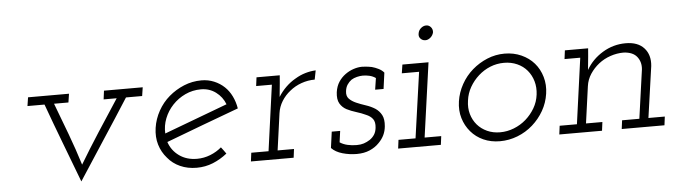

<svg xmlns="http://www.w3.org/2000/svg" viewBox="-41 -691 3048 864"><g transform="rotate(-5 1483.5 -259.0)"><path d="M90 -375H275L269 -336H204Q231 -265 257.5 -194Q284 -123 306 -52Q346 -119 392.5 -191Q439 -263 487 -336H428L433 -375H608L602 -336H529Q471 -245 412.5 -156Q354 -67 296 23Q262 -67 228 -156Q194 -245 161 -336H84Z M1026 -243Q943 -212 861.5 -182Q780 -152 697 -120Q710 -81 743.5 -57Q777 -33 824 -33Q855 -33 884 -44.5Q913 -56 935 -75Q941 -68 946 -60.5Q951 -53 957 -45Q927 -21 892.5 -7Q858 7 819 7Q778 7 744.5 -8Q711 -23 689 -50Q665 -77 654.5 -112Q644 -147 650 -188Q656 -228 676 -264Q696 -300 726.5 -326Q757 -352 794.5 -367.5Q832 -383 874 -383Q904 -383 930.5 -372Q957 -361 977 -342Q996 -324 1008.5 -298.5Q1021 -273 1026 -243ZM868 -343Q830 -343 797 -327.5Q764 -312 739.5 -286Q715 -260 702 -227Q689 -194 691 -159Q763 -186 834 -212.5Q905 -239 977 -266Q964 -300 935 -321.5Q906 -343 868 -343Z M1069 -39H1147L1188 -336H1117L1122 -375H1227L1224 -339Q1222 -322 1221 -308.5Q1220 -295 1218 -278Q1233 -302 1253 -321.5Q1273 -341 1296 -354Q1319 -368 1343 -375Q1367 -382 1390 -383L1382 -342Q1351 -342 1321.5 -331.5Q1292 -321 1269 -302Q1246 -284 1230.5 -259Q1215 -234 1211 -205L1188 -39H1262L1257 0H1064Z M1428 -29 1438 -102H1476L1469 -51Q1484 -41 1503.5 -36.5Q1523 -32 1545 -32Q1563 -32 1577 -36.5Q1591 -41 1605 -50Q1618 -59 1626 -71.5Q1634 -84 1636 -102Q1639 -128 1628.5 -142Q1618 -156 1598 -164Q1579 -173 1556 -180Q1533 -187 1513 -197Q1494 -207 1483 -225.5Q1472 -244 1476 -277Q1480 -304 1492.5 -323Q1505 -342 1523 -355Q1541 -368 1561 -374.5Q1581 -381 1599 -381Q1603 -381 1615.5 -380Q1628 -379 1643 -376Q1658 -372 1673 -364.5Q1688 -357 1697 -346L1687 -273H1649L1657 -325Q1644 -334 1629 -337.5Q1614 -341 1599 -341Q1587 -341 1572.5 -337.5Q1558 -334 1547 -327Q1536 -319 1528 -307Q1520 -295 1518 -278Q1515 -256 1527 -243.5Q1539 -231 1558.5 -222.5Q1578 -214 1601 -206.5Q1624 -199 1643 -187Q1661 -175 1671 -156Q1681 -137 1678 -105Q1676 -84 1667.5 -66Q1659 -48 1643 -32Q1626 -14 1600.5 -3Q1575 8 1542 8Q1509 8 1477.5 -1Q1446 -10 1428 -29Z M1734 -39H1811L1853 -336H1775L1781 -375H1899L1852 -39H1927L1922 0H1729ZM1866 -508Q1868 -522 1879 -531.5Q1890 -541 1903 -541Q1915 -541 1923.5 -531.5Q1932 -522 1931 -508Q1928 -494 1917 -484.5Q1906 -475 1894 -475Q1881 -475 1872 -484.5Q1863 -494 1866 -508Z M2020 -188Q2026 -228 2046 -264Q2066 -300 2096.5 -326.5Q2127 -353 2164.5 -368.5Q2202 -384 2243 -384Q2284 -384 2318.5 -368.5Q2353 -353 2376 -326.5Q2399 -300 2409.5 -264Q2420 -228 2414 -188Q2408 -147 2388 -112Q2368 -77 2337.5 -50Q2307 -23 2268.5 -8Q2230 7 2189 7Q2148 7 2114.5 -8Q2081 -23 2058 -50Q2035 -77 2024.5 -112Q2014 -147 2020 -188ZM2061 -188Q2056 -155 2064 -127Q2072 -99 2090 -78Q2108 -57 2134.5 -45Q2161 -33 2193 -33Q2225 -33 2255.5 -45Q2286 -57 2310 -78Q2334 -99 2350.5 -127Q2367 -155 2371 -188Q2375 -220 2367 -248Q2359 -276 2341 -297.5Q2323 -319 2296 -331Q2269 -343 2237 -343Q2204 -343 2174.5 -331Q2145 -319 2121 -297.5Q2097 -276 2081 -248Q2065 -220 2061 -188Z M2744 -39H2822L2853 -260Q2856 -293 2837.5 -316.5Q2819 -340 2777 -342Q2747 -342 2717.5 -332Q2688 -322 2664.5 -303.5Q2641 -285 2624.5 -260Q2608 -235 2604 -205L2581 -39H2655L2650 0H2457L2462 -39H2540L2581 -336H2510L2515 -375H2620L2617 -339Q2615 -322 2614 -308.5Q2613 -295 2611 -278Q2638 -325 2686 -354Q2734 -383 2790 -383Q2845 -383 2873 -352Q2901 -321 2896 -271L2863 -39H2937L2932 0H2739Z"/></g></svg>

Font: Josefin Slab
Style: Italic
Weight: 400
Italic angle: -12°
Designer: Santiago Orozco
Foundry: Typemade
Version: Version 2.000